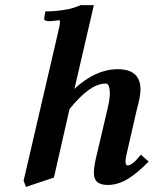

<svg xmlns="http://www.w3.org/2000/svg" viewBox="-20 -718 607 758"><path d="M364.3 -116.7 401.9 -277.3Q413.6 -323.2 413.6 -348.1Q413.6 -388.2 397 -388.2Q335 -388.2 254.4 -287.1L192.9 -17.1L82.5 20L73.2 -4.4L206.1 -576.7Q216.8 -619.1 216.8 -630.4Q216.8 -638.2 212.9 -638.2Q209 -637.7 199 -636.5Q189 -635.3 184.1 -634.8Q181.2 -634.3 175.8 -634.3Q154.3 -634.3 154.3 -644L158.7 -672.9Q202.6 -672.9 246.1 -681.2Q269.5 -685.5 298.8 -697.8H350.6L273.9 -367.2Q357.4 -444.8 444.8 -444.8Q534.7 -444.8 534.7 -364.3Q534.7 -338.9 519.5 -282.7L482.9 -123Q475.6 -94.7 475.6 -81.1Q475.6 -64.9 483.9 -64.9Q502.9 -64.9 536.1 -107.4L566.9 -80.1Q519.5 -31.7 481.7 -9.8Q443.8 12.2 405.3 12.2Q390.6 12.2 379.9 8.8Q369.1 5.4 363.8 0.5Q358.4 -4.4 355.2 -11.7Q352.1 -19 351.3 -24.4Q350.6 -29.8 350.6 -36.6Q350.6 -64 364.3 -116.7Z"/></svg>

Font: LL
Style: Bold Italic
Weight: 700
Italic angle: -11.5°
Designer: Philipp H. Poll
Foundry: Philipp H. Poll
Version: Version 2.7.x